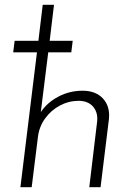

<svg xmlns="http://www.w3.org/2000/svg" viewBox="-20 -780 552 800"><path d="M324 -402Q379 -402 409 -369.5Q439 -337 434 -285L399 0H352L385 -276Q388 -312 368 -335.5Q348 -359 309 -360Q267 -360 230 -340.5Q193 -321 168 -286.5Q143 -252 138 -209L112 0H65L134 -562H35L41 -610H140L158 -760H205L187 -610H283L277 -562H181L150 -313Q177 -353 223.5 -377.5Q270 -402 324 -402Z"/></svg>

Font: Josefin Sans Light
Style: Italic
Weight: 300
Italic angle: -7°
Designer: Santiago Orozco
Foundry: Typemade
Version: Version 2.000